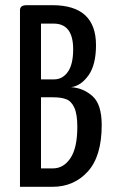

<svg xmlns="http://www.w3.org/2000/svg" viewBox="-20 -720 442 740"><path d="M83 -700H182Q350 -700 350 -546Q350 -470 321 -429.5Q292 -389 254 -384Q301 -381 336.5 -349.5Q372 -318 372 -238Q372 -118 318.5 -59Q265 0 182 0H57V-681Q57 -700 83 -700ZM262 -530Q262 -629 187 -629H138V-414H188Q221 -414 241.5 -443Q262 -472 262 -530ZM278 -231Q278 -280 266.5 -305Q255 -330 235.5 -337.5Q216 -345 185 -345H138V-71H184Q225 -71 251.5 -110.5Q278 -150 278 -231Z"/></svg>

Font: Yanone Kaffeesatz
Style: Regular
Weight: 400
Designer: Yanone (Cyrillic: Daniel Pouzeot & Huerta Tipografica)
Foundry: Yanone
Version: Version 1.100;PS 001.100;hotconv 1.0.70;makeotf.lib2.5.58329